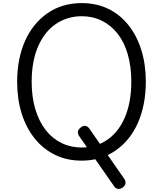

<svg xmlns="http://www.w3.org/2000/svg" viewBox="-20 -1021 1055 1243"><path d="M776 192Q759 203 745.5 202Q732 201 721 188L491 -142Q483 -155 484.5 -169Q486 -183 503 -196Q517 -208 532 -206Q547 -204 558 -189L786 139Q794 152 792.5 165.5Q791 179 776 192ZM509 19Q413 19 336.5 -18.5Q260 -56 205 -124Q150 -192 120.5 -285.5Q91 -379 91 -492Q91 -566 104 -633Q117 -700 142.5 -757Q168 -814 204.5 -858.5Q241 -903 287.5 -935.5Q334 -968 390 -984.5Q446 -1001 509 -1001Q604 -1001 680.5 -964Q757 -927 811.5 -858.5Q866 -790 895 -697Q924 -604 924 -492Q924 -417 911 -350Q898 -283 873 -226Q848 -169 811.5 -124Q775 -79 729 -47Q683 -15 627.5 2Q572 19 509 19ZM509 -66Q557 -66 598.5 -79Q640 -92 676 -117Q712 -142 740.5 -178.5Q769 -215 789 -262.5Q809 -310 819.5 -367.5Q830 -425 830 -492Q830 -591 807 -670Q784 -749 741 -803.5Q698 -858 639 -887Q580 -916 509 -916Q462 -916 419.5 -903Q377 -890 340.5 -865Q304 -840 275.5 -803.5Q247 -767 226.5 -720Q206 -673 195.5 -615.5Q185 -558 185 -492Q185 -392 209 -313Q233 -234 276 -179Q319 -124 378.5 -95Q438 -66 509 -66Z"/></svg>

Font: Playwrite PL
Style: Regular
Weight: 400
Designer: Veronika Burian, José Scaglione
Foundry: TypeTogether
Version: Version 1.002